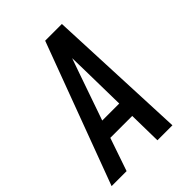

<svg xmlns="http://www.w3.org/2000/svg" viewBox="-229 -838 942 942"><g transform="rotate(-45 241.5 -367.5)"><path d="M-17 0 257 -735H373L405 0H301L298 -172H146L87 0ZM296 -260 292 -490Q292 -513 291 -535.5Q290 -558 290 -581Q282 -558 274 -535.5Q266 -513 258 -490L178 -260Z"/></g></svg>

Font: Iosevka Semibold Oblique
Style: Regular
Weight: 600
Italic angle: -9°
Monospace: yes
Designer: Belleve Invis
Foundry: Belleve Invis
Version: Version 32.5.0; ttfautohint (v1.8.4)